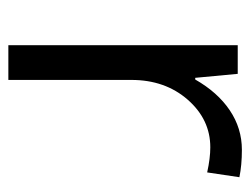

<svg xmlns="http://www.w3.org/2000/svg" viewBox="-88 -496 585 448"><g transform="rotate(90 204.0 -272.5)"><path d="M330.1 -544.9Q365.7 -544.9 394 -539.1L382.8 -463.9Q349.6 -471.2 324.2 -471.2Q259.3 -471.2 213.1 -418.5Q167 -365.7 167 -287.1V0H85.9V-535.2H152.8L162.1 -436H166Q195.8 -488.3 237.8 -516.6Q279.8 -544.9 330.1 -544.9Z"/></g></svg>

Font: f02034202
Style: Regular
Weight: 400
Foundry: Ascender Corporation
Version: Version 1.10